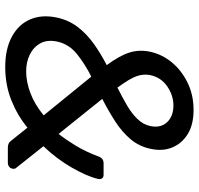

<svg xmlns="http://www.w3.org/2000/svg" viewBox="-33 -717 760 734"><g transform="rotate(90 347.0 -350.0)"><path d="M236 10Q168 10 121 -15Q74 -40 54.5 -84.5Q35 -129 47 -187Q57 -233 83.5 -267.5Q110 -302 148 -329Q186 -356 229 -378Q192 -428 180.5 -466Q169 -504 178 -545Q188 -590 218.5 -627Q249 -664 296 -687Q343 -710 400 -710Q456 -710 492 -688Q528 -666 543.5 -629Q559 -592 549 -546Q540 -502 512 -469Q484 -436 443.5 -410Q403 -384 358 -361L492 -194Q514 -222 536.5 -259Q559 -296 578 -346Q585 -366 604 -366H648Q658 -366 662 -360Q666 -354 664 -345Q659 -323 648 -298Q637 -273 621 -245Q605 -217 584.5 -189.5Q564 -162 539 -136L620 -34Q627 -27 625 -19Q624 -10 617.5 -5Q611 0 601 0H545Q535 0 529 -3Q523 -6 520 -10L468 -75Q422 -37 363.5 -13.5Q305 10 236 10ZM253 -70Q293 -70 336.5 -86.5Q380 -103 421 -137L273 -319Q225 -295 187 -264.5Q149 -234 139 -189Q131 -151 145.5 -124.5Q160 -98 188.5 -84Q217 -70 253 -70ZM315 -419Q351 -437 382 -455Q413 -473 434.5 -495Q456 -517 462 -545Q470 -585 447 -609Q424 -633 383 -633Q345 -633 310.5 -609.5Q276 -586 267 -544Q262 -518 271.5 -491.5Q281 -465 315 -419Z"/></g></svg>

Font: Rubik
Style: Italic
Weight: 400
Italic angle: -12°
Designer: Hubert and Fischer
Foundry: Hubert and Fischer
Version: Version 2.300;gftools[0.9.30]